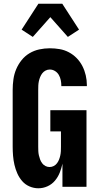

<svg xmlns="http://www.w3.org/2000/svg" viewBox="-20 -1002 540 1030"><path d="M186 8Q161 8 138 -2Q115 -12 99 -30.5Q83 -49 73 -71.5Q63 -94 57.5 -118Q52 -142 50 -166.5Q48 -191 48 -215V-520Q48 -548 52 -576.5Q56 -605 67 -631Q78 -657 96 -679.5Q114 -702 138.5 -716.5Q163 -731 191 -737Q219 -743 247 -743Q274 -743 300 -738.5Q326 -734 349.5 -721.5Q373 -709 391.5 -690Q410 -671 422 -647.5Q434 -624 440 -598Q446 -572 446 -546V-540H309V-542Q309 -557 306 -572Q303 -587 295.5 -600Q288 -613 275 -621Q262 -629 247 -629Q235 -629 224.5 -623.5Q214 -618 207 -609Q200 -600 195.5 -589Q191 -578 188.5 -566.5Q186 -555 185.5 -543.5Q185 -532 185 -520V-215Q185 -203 185.5 -191.5Q186 -180 188.5 -169Q191 -158 195 -147Q199 -136 206 -126.5Q213 -117 223.5 -111.5Q234 -106 246 -106Q258 -106 268.5 -111.5Q279 -117 286 -126.5Q293 -136 297 -146.5Q301 -157 303.5 -168.5Q306 -180 306.5 -191.5Q307 -203 307 -215V-297H250V-411H444V0H315V-124Q310 -100 300.5 -76Q291 -52 274.5 -32.5Q258 -13 234.5 -2.5Q211 8 186 8ZM156 -804 96 -843 186 -982H314L404 -843L344 -804L250 -910Z"/></svg>

Font: Iosevka Heavy
Style: Regular
Weight: 900
Monospace: yes
Designer: Belleve Invis
Foundry: Belleve Invis
Version: Version 32.5.0; ttfautohint (v1.8.4)